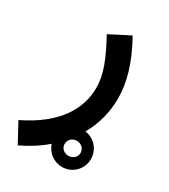

<svg xmlns="http://www.w3.org/2000/svg" viewBox="-180 -427 646 732"><g transform="rotate(30 143.5 -61.0)"><path d="M16 230C56 211 93 188 125 160C136 193 166 217 203 217C248 217 284 181 284 136C284 94 253 60 213 55C242 4 258 -54 258 -116C258 -183 238 -259 186 -352L98 -307C144 -223 166 -166 166 -110C166 -19 115 75 -30 145ZM203 168C183 168 168 154 168 136C168 117 183 102 203 102C222 102 238 116 238 136C238 154 222 168 203 168Z"/></g></svg>

Font: Noto Sans Arabic Cond Med
Style: Regular
Weight: 500
Width: 3
Designer: Monotype Design Team, Nadine Chahine, Nizar Qandah and Khaled Hosny
Foundry: Monotype Imaging Inc.
Version: Version 2.012